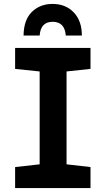

<svg xmlns="http://www.w3.org/2000/svg" viewBox="-20 -958 540 978"><path d="M248 -938Q184 -938 142.5 -897.5Q101 -857 100 -777H182Q187 -847 248 -847Q310 -847 315 -777H397Q397 -852 355.5 -895Q314 -938 248 -938ZM441 0V-107L319 -121V-594L441 -607V-714H57V-607L182 -594V-121L57 -107V0Z"/></svg>

Font: Noto Sans Mono UI Condensed ExtraBold
Style: Regular
Weight: 800
Width: 3
Designer: Monotype Design team
Foundry: Monotype Imaging Inc.
Version: 1.000